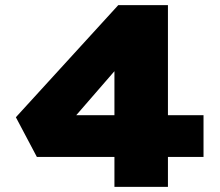

<svg xmlns="http://www.w3.org/2000/svg" viewBox="-20 -730 859 750"><path d="M427 0V-638L592 -642L211 -203L184 -280H775V-117H124L42 -272L442 -710H636V0Z"/></svg>

Font: Lexend Tera Black
Style: Regular
Weight: 900
Version: Version 1.007